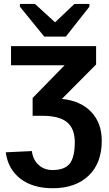

<svg xmlns="http://www.w3.org/2000/svg" viewBox="-20 -767 566 994"><path d="M251.5 113.3Q314.9 113.3 341.1 79.8Q367.2 46.4 367.2 -30.3Q367.2 -101.1 327.1 -134.3Q287.1 -167.5 198.7 -167.5H148.9V-259.8L314.5 -429.2H37.1V-528.3H477.5V-433.1L300.3 -254.9Q396.5 -245.6 451.7 -188.2Q506.8 -130.9 506.8 -38.1Q506.8 77.6 438.7 142.6Q370.6 207.5 252.4 207.5Q149.9 207.5 85.7 158.2Q21.5 108.9 9.8 21.5L145 15.1Q150.4 59.6 179.4 86.4Q208.5 113.3 251.5 113.3ZM320.8 -577.6H209L83 -732.4V-746.6H161.1L264.2 -652.3H266.1L365.2 -746.6H442.9V-732.4Z"/></svg>

Font: Arial
Style: Bold
Weight: 700
Designer: Steve Matteson
Foundry: Ascender Corporation
Version: Version 2.00.3